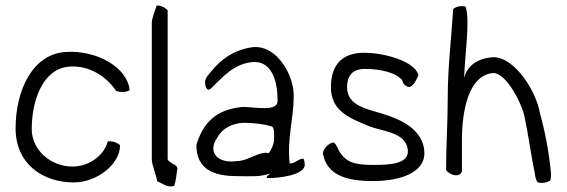

<svg xmlns="http://www.w3.org/2000/svg" viewBox="-20 -651 2073 702"><path d="M37 -182C37 -51 137 16 250 16C334 16 419 -50 419 -120C410 -129 392 -136 374 -134C361 -83 306 -42 245 -42C166 -42 96 -102 96 -179C96 -283 136 -397 229 -407C302 -415 369 -373 404 -319C419 -313 440 -313 454 -321C447 -404 333 -469 220 -461C96 -453 37 -316 37 -182Z M535 -70C535 -47 550 -16 555 12C575 19 589 36 617 29C622 12 625 -6 627 -26C633 -41 621 -48 612 -52C608 -56 593 -62 593 -69V-613C585 -623 569 -631 553 -631C548 -615 535 -584 535 -567Z M698 -121C698 -32 761 -7 847 -7C898 -7 928 -3 968 -17C971 -18 945 -1 959 0C994 1 1100 -10 1094 -52C1093 -59 1093 -65 1090 -70C1076 -75 1054 -49 1039 -54C1029 -145 1054 -217 1054 -301C1054 -381 988 -491 900 -478C835 -468 789 -435 754 -392C745 -381 728 -364 730 -349C730 -334 737 -313 753 -329C793 -368 835 -418 903 -424C963 -429 989 -375 994 -309L995 -282C995 -241 914 -260 868 -260C770 -252 722 -201 698 -121ZM774 -147C790 -179 825 -199 868 -202C910 -202 949 -197 975 -188C984 -181 982 -158 982 -142C982 -123 971 -103 963 -91C928 -100 889 -62 845 -62C777 -52 737 -94 774 -147Z M1161 -88C1176 -8 1252 11 1344 11C1441 11 1541 -19 1531 -103C1520 -194 1416 -225 1345 -245C1296 -259 1249 -278 1249 -332C1249 -376 1270 -399 1315 -399C1369 -399 1429 -386 1451 -357C1451 -357 1455 -333 1478 -333C1496 -341 1501 -358 1510 -376C1498 -426 1388 -458 1311 -458C1231 -458 1190 -414 1190 -332C1190 -246 1256 -220 1326 -191C1377 -170 1463 -169 1471 -104C1478 -50 1401 -48 1344 -48C1277 -48 1246 -57 1221 -97C1215 -108 1209 -125 1200 -130C1183 -130 1158 -104 1161 -88Z M1611 -29C1632 -4 1666 -4 1669 -27V-141C1669 -240 1691 -377 1784 -384C1831 -384 1889 -272 1898 -223C1912 -158 1922 -81 1936 -14C1937 -3 1940 6 1945 15C1961 21 1981 16 1992 9C1995 -1 1995 -12 1994 -23C1987 -97 1972 -173 1954 -238C1941 -315 1864 -442 1783 -442C1728 -438 1689 -413 1677 -366C1679 -446 1700 -580 1682 -627C1664 -631 1646 -626 1637 -618C1631 -518 1617 -408 1617 -292C1617 -201 1611 -118 1611 -29Z"/></svg>

Font: Comica
Style: Rg
Weight: 400
Designer: Jasper
Foundry: KineticPlasma Fonts/Cannot Into Space Fonts
Version: Version 0.89